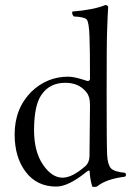

<svg xmlns="http://www.w3.org/2000/svg" viewBox="-20 -718 527 749"><path d="M329.1 -107.9Q329.1 -107.9 331.1 -309.1Q331.1 -343.3 314.9 -360.8Q286.1 -395 234.9 -395Q172.9 -395 141.1 -347.2Q113.3 -307.1 112.8 -210.9Q112.8 -127 147.5 -75.9Q182.1 -24.9 224.1 -24.9Q262.2 -24.9 314 -70.8Q328.1 -84 329.1 -107.9ZM317.9 -47.9Q246.1 10.3 199.2 9.8Q124 9.8 80.6 -47.1Q37.1 -104 37.1 -193.8Q37.1 -294.9 103 -360.8Q164.1 -418.9 246.1 -418.9Q260.3 -418.9 278.1 -414.6Q295.9 -410.2 308.3 -406Q320.8 -401.9 321.8 -401.9Q330.6 -401.9 331.1 -411.1Q331.1 -526.4 329.1 -576.2Q327.1 -632.3 318.1 -642.1Q309.1 -651.9 268.1 -653.8Q259.3 -662.6 262.2 -672.9Q346.2 -679.7 390.1 -698.2Q402.3 -698.2 401.9 -689Q399.9 -661.1 397.9 -599.1Q396 -561 396 -356.4Q396 -151.9 397.9 -114Q399.9 -76.2 412.4 -62Q424.8 -47.9 467.8 -43.9Q475.6 -36.1 467.8 -28.8Q394.5 -20 357.9 9.8Q346.7 12.7 339.8 9.8Q330.1 -24.4 330.1 -46.9Q330.1 -57.6 317.9 -47.9Z"/></svg>

Font: Linux Libertine Display
Style: Regular
Weight: 400
Designer: Philipp H. Poll
Foundry: Philipp H. Poll
Version: Version 5.0.9